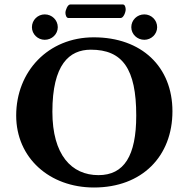

<svg xmlns="http://www.w3.org/2000/svg" viewBox="-20 -824 839 854"><path d="M747 -329C747 -527 610 -658 397 -658C194 -658 52 -506 52 -310C52 -122 200 10 398 10C612 10 747 -129 747 -329ZM384 -603C525 -603 586 -518 586 -310C586 -131 532 -45 418 -45C298 -45 213 -135 213 -327C213 -537 288 -603 384 -603ZM517 -744C529 -744 539 -769 539 -782C539 -790 536 -804 527 -804H292C281 -804 271 -779 271 -767C271 -758 275 -744 284 -744ZM122 -703C122 -672 148 -647 179 -647C211 -647 237 -672 237 -703C237 -735 211 -760 179 -760C148 -760 122 -735 122 -703ZM564 -703C564 -672 590 -647 622 -647C653 -647 679 -672 679 -703C679 -735 653 -760 622 -760C590 -760 564 -735 564 -703Z"/></svg>

Font: Libertinus Sans
Style: Bold
Weight: 700
Designer: Philipp H. Poll, Khaled Hosny
Foundry: Caleb Maclennan
Version: Version 7.050;RELEASE